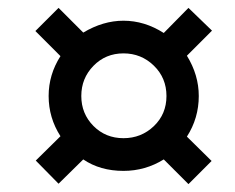

<svg xmlns="http://www.w3.org/2000/svg" viewBox="-20 -594 591 482"><path d="M102.1 -353Q102.1 -406.7 131.8 -453.1L68.8 -516.1L127 -574.2L189 -512.2Q238.8 -542 290 -542Q342.8 -542 391.1 -511.2L453.1 -574.2L512.2 -517.1L449.2 -454.1Q479 -405.8 479 -353Q479 -297.4 449.2 -251L511.2 -189.9L453.1 -131.8L391.1 -193.8Q344.7 -165 290 -165Q231.4 -165 189 -193.8L127 -132.8L69.8 -190.9L131.8 -252Q102.1 -298.3 102.1 -353ZM184.1 -353Q184.1 -308.6 214.6 -277.8Q245.1 -247.1 290 -247.1Q334.5 -247.1 366.2 -277.3Q397.9 -307.6 397.9 -353Q397.9 -398.4 366.2 -429.2Q334.5 -460 290 -460Q245.1 -460 214.6 -428.7Q184.1 -397.5 184.1 -353Z"/></svg>

Font: Open Sans Semibold
Style: Italic
Weight: 600
Italic angle: -12°
Foundry: Ascender Corporation
Version: Version 1.10